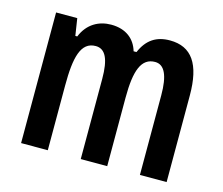

<svg xmlns="http://www.w3.org/2000/svg" viewBox="-84 -662 894 771"><g transform="rotate(15 363.5 -276.5)"><path d="M533 -553C478 -553 439 -529 415 -473H403C389 -521 351 -553 289 -553C239 -553 192 -529 169 -472H161L150 -543H62V0H173V-269C173 -386 189 -454 251 -454C291 -454 310 -416 310 -333V0H420V-285C420 -398 441 -454 498 -454C537 -454 556 -413 556 -331V0H667V-360C667 -490 624 -553 533 -553Z"/></g></svg>

Font: Noto Sans Sinhala UI ExtraCondensed SemiBold
Style: Regular
Weight: 600
Width: 2
Designer: Jelle Bosma - Monotype Design Team
Foundry: Monotype Imaging Inc.
Version: Version 2.006